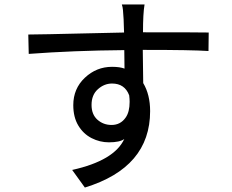

<svg xmlns="http://www.w3.org/2000/svg" viewBox="-20 -801 1040 862"><path d="M361 41 304 -38Q493 -80 538 -177Q518 -162 469 -162Q428 -162 391 -181Q354 -200 331.5 -237.5Q309 -275 309 -329Q309 -403 361 -452Q413 -501 483 -501Q518 -501 539 -493L538 -576Q309 -574 109 -559L107 -646Q196 -647 314 -650Q432 -653 537 -655Q536 -668 536 -683Q536 -703 535 -714Q534 -725 532 -756Q531 -769 527 -781H629Q622 -741 622 -656Q875 -656 917 -655L916 -572Q840 -577 630 -577H621Q622 -543 622 -502.5Q622 -462 623 -428Q654 -376 654 -302Q654 -49 361 41ZM481 -240Q521 -240 544 -273Q562 -298 562 -344Q562 -357 560 -373Q540 -426 483 -426Q448 -426 419.5 -400.5Q391 -375 391 -330Q391 -287 417.5 -263.5Q444 -240 481 -240Z"/></svg>

Font: LXGW 975 Gothic SC
Style: Regular
Weight: 400
Version: Version 2.01;February 25, 2021